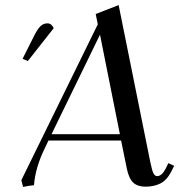

<svg xmlns="http://www.w3.org/2000/svg" viewBox="-20 -736 735 764"><path d="M64.9 -19 369.1 -639.2 360.8 -680.2 452.1 -715.8 578.1 -90.8Q585 -57.1 590.8 -46.1Q596.7 -35.2 605 -35.2Q624 -35.2 639.2 -64.9L649.9 -86.9L672.9 -76.2L662.1 -54.2Q644 -19 618.4 -6.1Q592.8 6.8 559.1 6.8Q527.8 6.8 510.5 -9Q493.2 -24.9 484.9 -64L461.9 -176.8H172.9L158.2 -146Q120.6 -69.3 115.2 1Q96.7 2.4 71.8 7.8ZM69.8 -502 116.2 -594.2Q129.9 -621.6 141.6 -632.3Q153.3 -643.1 168.9 -643.1Q184.6 -643.1 193.8 -624L90.8 -493.2ZM185.1 -202.1H457L377.9 -598.1Z"/></svg>

Font: Dihjauti
Style: Bold Italic
Weight: 700
Italic angle: -9°
Designer: T. Christopher White
Version: Version 3.0.0